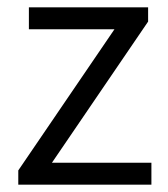

<svg xmlns="http://www.w3.org/2000/svg" viewBox="-20 -505 459 525"><path d="M30 -39 293 -425H59V-485H385V-446L122 -60H394V0H30Z"/></svg>

Font: Assistant-zap
Style: zap
Weight: 400
Designer: Hebrew By Ben Nathan, Latin by Paul Hunt
Version: Version 2.001